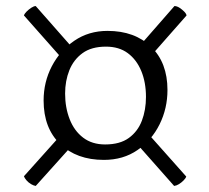

<svg xmlns="http://www.w3.org/2000/svg" viewBox="-20 -603 690 634"><path d="M323 -75Q233 -75 178.5 -127.5Q124 -180 124 -271Q124 -332 151 -384Q178 -436 225.5 -468.5Q273 -501 335 -501Q425 -501 479 -448.5Q533 -396 533 -306Q533 -245 507 -192.5Q481 -140 434 -107.5Q387 -75 323 -75ZM222 -127 98 11Q91 10 82.5 5Q74 0 67.5 -7.5Q61 -15 59 -21L188 -165ZM433 -127 467 -164 595 -20Q593 -14 586 -7Q579 0 571 5Q563 10 555 11ZM190 -404 59 -552Q61 -558 68 -565Q75 -572 83.5 -577.5Q92 -583 98 -583L223 -441ZM471 -410 438 -448 556 -583Q564 -583 572.5 -577.5Q581 -572 588 -565Q595 -558 596 -552ZM327 -126Q376 -126 405.5 -147.5Q435 -169 448.5 -204.5Q462 -240 462 -283Q462 -331 446.5 -368.5Q431 -406 402 -427.5Q373 -449 330 -449Q282 -449 252.5 -427.5Q223 -406 209 -371Q195 -336 195 -294Q195 -248 210 -209.5Q225 -171 254.5 -148.5Q284 -126 327 -126Z"/></svg>

Font: Pitagon Serif
Style: Regular
Weight: 400
Designer: Travis Tran
Foundry: Pitagon
Version: Version 1.000;gftools[0.9.26]